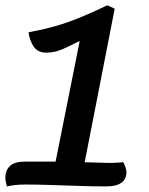

<svg xmlns="http://www.w3.org/2000/svg" viewBox="-29 -693 560 721"><path d="M-2.8 7.3Q-5.2 0.8 -7 -8.7Q-8.8 -18.2 -8.8 -25.3Q-8.8 -54.2 8.8 -70.2Q26.3 -86.2 66.3 -86.2H179.8L270 -537.3L268 -538.3Q233.3 -520.3 204.6 -507.8Q175.8 -495.3 144.8 -495.3Q112.7 -495.3 97.5 -518Q82.3 -540.7 78.2 -571.7Q127.8 -580.7 173.1 -593.2Q218.3 -605.8 266.7 -625.2Q315 -644.7 374.2 -673.3L401.7 -660.2L289 -83.8Q331.8 -82.8 365.3 -81.5Q398.8 -80.2 433.8 -84Q445.8 -61.5 445.8 -45.8Q445.8 -20.8 427 -6.9Q408.2 7 370.3 7Q324.8 7 288 5.8Q251.2 4.7 217.2 3.5Q183.2 2.3 146.1 1.2Q109 0 63.8 0Q43 0 25.5 2.2Q8 4.5 -2.8 7.3Z"/></svg>

Font: Sansita Swashed Light
Style: Regular
Weight: 300
Designer: Pablo Cosgaya
Foundry: Omnibus-Type
Version: Version 1.003